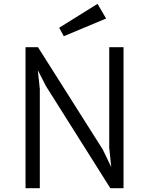

<svg xmlns="http://www.w3.org/2000/svg" viewBox="-20 -997 790 1017"><path d="M115.2 -747.1H181.2L524.9 -204.1L569.3 -111.8L558.6 -214.4V-747.1H634.3V0H564.5L223.1 -541.5L180.2 -625.5L190.9 -525.9V0H115.2ZM293.5 -850.1 496.6 -976.6 542 -898.9 317.9 -805.2Z"/></svg>

Font: Armata
Style: Regular
Weight: 400
Designer: Viktoriya Grabowska
Foundry: Viktoriya Grabowska
Version: Version 1.003